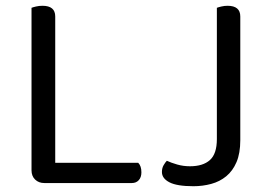

<svg xmlns="http://www.w3.org/2000/svg" viewBox="-20 -633 940 664"><path d="M133 0Q114 0 101.5 -12Q89 -24 89 -44V-606Q94 -608 104.5 -610.5Q115 -613 127 -613Q171 -613 171 -576V-70H458Q469 -59 469 -37Q469 -20 460 -10Q451 0 436 0ZM730 -606Q735 -608 745.5 -610.5Q756 -613 767 -613Q811 -613 811 -576V-148Q811 -103 798 -72.5Q785 -42 762.5 -23.5Q740 -5 710.5 3Q681 11 649 11Q592 11 566 -2.5Q540 -16 540 -38Q540 -52 546 -62Q552 -72 557 -77Q572 -70 593 -64Q614 -58 637 -58Q682 -58 706 -79.5Q730 -101 730 -152Z"/></svg>

Font: Baloo 2 Latin
Style: Regular
Weight: 400
Designer: Sarang Kulkarni and Ek Type
Foundry: Ek Type
Version: Version 1.001